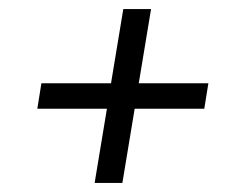

<svg xmlns="http://www.w3.org/2000/svg" viewBox="-20 -551 540 422"><path d="M188 -149 215 -312H62L71 -368H224L251 -531H312L285 -368H438L429 -312H276L249 -149Z"/></svg>

Font: Iosevka Curly Light Oblique
Style: Regular
Weight: 300
Italic angle: -9°
Monospace: yes
Designer: Belleve Invis
Foundry: Belleve Invis
Version: Version 11.1.0; ttfautohint (v1.8.3)